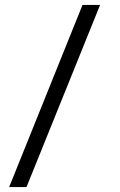

<svg xmlns="http://www.w3.org/2000/svg" viewBox="-20 -724 484 775"><path d="M17 31 313 -704H384L87 31Z"/></svg>

Font: Narnoor
Style: Regular
Weight: 400
Designer: S. Sridhar Murthy
Foundry: SIL International
Version: Version 3.000